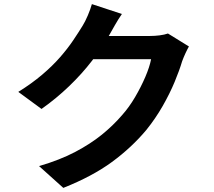

<svg xmlns="http://www.w3.org/2000/svg" viewBox="-20 -848 1040 934"><path d="M899 -622Q891 -608 882 -588.5Q873 -569 866 -550Q853 -506 829.5 -449.5Q806 -393 771.5 -332.5Q737 -272 692 -216Q620 -130 524.5 -60Q429 10 288 66L170 -40Q272 -70 346 -109Q420 -148 475 -192.5Q530 -237 573 -287Q608 -326 637 -375.5Q666 -425 687 -474Q708 -523 715 -560H378L424 -673Q438 -673 467.5 -673Q497 -673 534.5 -673Q572 -673 608.5 -673Q645 -673 672.5 -673Q700 -673 710 -673Q733 -673 756.5 -676Q780 -679 797 -685ZM573 -780Q555 -754 538 -724Q521 -694 512 -678Q478 -618 428.5 -553.5Q379 -489 316 -428.5Q253 -368 182 -318L69 -401Q135 -442 185.5 -485Q236 -528 273 -570.5Q310 -613 336.5 -652.5Q363 -692 382 -723Q394 -742 407 -772.5Q420 -803 427 -828Z"/></svg>

Font: Farlight84_Sys_V01
Style: Bold
Weight: 700
Designer: Monotype Design Team, Nadine Chahine and Nizar Qandah
Foundry: Monotype Imaging Inc.
Version: Version 2.004;October 31, 2024;FontCreator 14.0.0.2814 64-bi